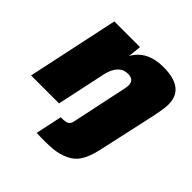

<svg xmlns="http://www.w3.org/2000/svg" viewBox="-208 -708 1068 1068"><g transform="rotate(45 325.5 -174.5)"><path d="M554 22Q540 85 517 122.5Q494 160 453.5 179Q413 198 365 202.5Q317 207 238 204L271 48Q310 48 322.5 40.5Q335 33 340 11L409 -315Q413 -335 413 -344Q413 -388 365 -388Q294 -388 271 -288V-286L210 0H-10L105 -540H307L299 -462Q350 -554 478 -554Q645 -554 645 -426Q645 -387 622 -286Z"/></g></svg>

Font: Nacelle Black
Style: Italic
Weight: 900
Italic angle: -12°
Designer: Sora Sagano
Foundry: Sora Sagano
Version: Version 1.000;FEAKit 1.0